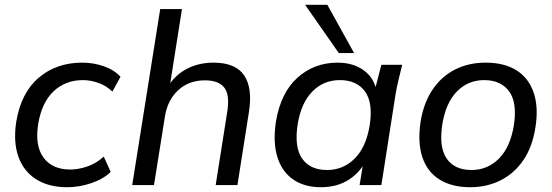

<svg xmlns="http://www.w3.org/2000/svg" viewBox="-20 -774 2307 803"><path d="M261 9Q184 9 131.5 -24Q79 -57 57 -118.5Q35 -180 48 -265Q68 -386 142 -449Q216 -512 324 -512Q371 -512 414 -497Q457 -482 484 -453L450 -391Q424 -416 391 -427.5Q358 -439 327 -439Q254 -439 204.5 -392.5Q155 -346 140 -257Q125 -166 161.5 -115.5Q198 -65 274 -65Q307 -65 344.5 -77.5Q382 -90 414 -119L443 -55Q412 -25 361.5 -8Q311 9 261 9Z M533 0 650 -736H741L687 -394H672Q702 -452 754 -482Q806 -512 873 -512Q965 -512 1001 -459Q1037 -406 1021 -305L973 0H882L930 -304Q942 -376 918.5 -407Q895 -438 837 -438Q770 -438 725.5 -397Q681 -356 670 -288L624 0Z M1322 9Q1253 9 1206 -23.5Q1159 -56 1140 -117.5Q1121 -179 1134 -265Q1154 -386 1224 -449Q1294 -512 1392 -512Q1458 -512 1502.5 -479Q1547 -446 1556 -388L1545 -387L1575 -503H1662Q1655 -473 1647.5 -443Q1640 -413 1635 -384L1575 0H1484L1503 -117H1518Q1492 -58 1442 -24.5Q1392 9 1322 9ZM1348 -63Q1415 -63 1463 -110.5Q1511 -158 1526 -249Q1541 -344 1506.5 -391.5Q1472 -439 1401 -439Q1334 -439 1287 -392Q1240 -345 1225 -255Q1210 -159 1243.5 -111Q1277 -63 1348 -63ZM1397 -552 1256 -754H1349L1461 -552Z M1946 9Q1870 9 1818.5 -23Q1767 -55 1746.5 -116.5Q1726 -178 1739 -265Q1752 -345 1790 -400.5Q1828 -456 1884.5 -484Q1941 -512 2011 -512Q2089 -512 2140 -480Q2191 -448 2212 -386.5Q2233 -325 2219 -239Q2206 -158 2168 -103Q2130 -48 2073 -19.5Q2016 9 1946 9ZM1952 -63Q2019 -63 2066.5 -110.5Q2114 -158 2129 -249Q2144 -344 2109.5 -391.5Q2075 -439 2005 -439Q1938 -439 1891.5 -392Q1845 -345 1830 -255Q1815 -159 1848 -111Q1881 -63 1952 -63Z"/></svg>

Font: Mulish ExtraLight Medium
Style: Italic
Weight: 500
Italic angle: -9°
Version: Version 3.603